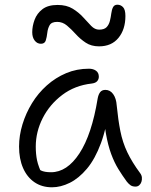

<svg xmlns="http://www.w3.org/2000/svg" viewBox="-20 -786 641 816"><path d="M201 10Q158 10 126.5 -11.5Q95 -33 78 -72Q61 -111 61 -163Q61 -210 75.5 -257.5Q90 -305 116 -347.5Q142 -390 179 -423Q216 -456 261 -475Q306 -494 358 -494Q376 -494 388 -485.5Q400 -477 400 -460Q400 -449 393 -441Q386 -433 370 -431Q298 -423 244.5 -382.5Q191 -342 161.5 -284Q132 -226 132 -163Q132 -131 137.5 -104.5Q143 -78 163 -36L117 -93Q139 -69 154 -61.5Q169 -54 197 -54Q265 -54 317.5 -134Q370 -214 395 -367Q398 -384 405.5 -394Q413 -404 428 -404Q448 -404 461 -386Q474 -368 476 -338Q482 -277 491.5 -229Q501 -181 521 -139Q541 -97 575 -51Q582 -42 583 -32Q584 -22 581 -13Q578 -4 571.5 1.5Q565 7 556 7Q543 7 535 1.5Q527 -4 519 -14Q500 -40 483 -67.5Q466 -95 452.5 -131.5Q439 -168 430 -219Q421 -270 419 -342L445 -341Q434 -245 409 -177.5Q384 -110 349.5 -69Q315 -28 276.5 -9Q238 10 201 10ZM154 -600Q138 -600 127.5 -613.5Q117 -627 117 -649Q117 -675 127 -702Q137 -729 160.5 -747Q184 -765 225 -765Q263 -765 289 -749Q315 -733 333.5 -712.5Q352 -692 367.5 -676Q383 -660 401 -660Q423 -660 433 -670.5Q443 -681 447 -697Q451 -713 453 -729Q455 -745 460.5 -755.5Q466 -766 479 -766Q493 -766 503 -755.5Q513 -745 513 -718Q513 -661 483.5 -625Q454 -589 401 -589Q368 -589 344.5 -604.5Q321 -620 302 -641Q283 -662 264.5 -677.5Q246 -693 223 -693Q199 -693 191 -679Q183 -665 181 -646.5Q179 -628 174.5 -614Q170 -600 154 -600Z"/></svg>

Font: Shantell Sans Light
Style: Regular
Weight: 300
Designer: Stephen Nixon, Anya Danilova, Shantell Martin
Foundry: Arrow Type
Version: Version 1.011;[c5ecc13dd]